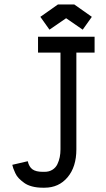

<svg xmlns="http://www.w3.org/2000/svg" viewBox="-20 -853 490 885"><path d="M322.3 -832.5 403.3 -775.4 361.3 -716.3 284.7 -769 208 -716.3 166 -775.4 247.1 -832.5ZM416 -683.6V-610.4H332V-164.6Q332 -84 291.5 -35.9Q251 12.2 185.5 12.2H176.8Q149.9 12.2 127.9 6.3Q106 0.5 91.6 -10Q77.1 -20.5 66.9 -31Q56.6 -41.5 50.3 -55.4Q43.9 -69.3 41.3 -76.9Q38.6 -84.5 36.6 -93.3L107.9 -109.9Q113.8 -84 129.6 -72.5Q145.5 -61 176.8 -61H185.5Q206.5 -61 221.7 -70.6Q236.8 -80.1 244.4 -95.9Q252 -111.8 255.4 -128.7Q258.8 -145.5 258.8 -164.6V-610.4H155.3V-683.6Z"/></svg>

Font: Anka/Coder Narrow
Style: Regular
Weight: 400
Width: 3
Monospace: yes
Version: Version 001.100